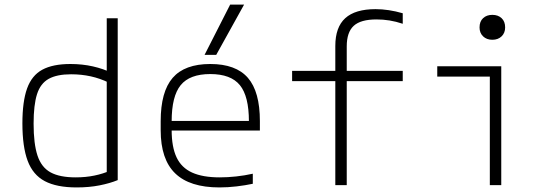

<svg xmlns="http://www.w3.org/2000/svg" viewBox="-20 -810 2440 840"><path d="M315 10Q228 10 176 -17.5Q124 -45 101 -106.5Q78 -168 78 -270Q78 -366 98.5 -423Q119 -480 165 -505Q211 -530 288 -530Q340 -530 386.5 -519.5Q433 -509 471 -490L457 -448Q418 -467 377 -476Q336 -485 291 -485Q229 -485 193 -465Q157 -445 142 -398Q127 -351 127 -269Q127 -181 144 -129.5Q161 -78 201 -56Q241 -34 311 -34Q355 -34 393.5 -42Q432 -50 463 -64L447 -34V-730H495V-22Q461 -8 415.5 1Q370 10 315 10Z M940 10Q810 10 746.5 -51.5Q683 -113 683 -240V-280Q683 -409 735.5 -469.5Q788 -530 900 -530Q1012 -530 1064.5 -469.5Q1117 -409 1117 -280V-239H709V-281H1086L1069 -265V-279Q1069 -389 1029.5 -437.5Q990 -486 900 -486Q810 -486 770.5 -437.5Q731 -389 731 -279V-241Q731 -167 752.5 -121.5Q774 -76 820.5 -55Q867 -34 941 -34Q976 -34 1013 -38Q1050 -42 1086 -50V-6Q1053 1 1015 5.5Q977 10 940 10ZM926 -570H875L987 -790H1048Z M1447 0V-455H1258V-500H1447V-609Q1447 -691 1490.5 -730.5Q1534 -770 1623 -770Q1651 -770 1681 -765.5Q1711 -761 1742 -752V-706Q1712 -716 1684 -720.5Q1656 -725 1627 -725Q1558 -725 1527.5 -697Q1497 -669 1497 -607V-500H1742V-455H1497V0Z M2123 0V-475H1893V-520H2173V0ZM2134 -636Q2109 -636 2093.5 -651Q2078 -666 2078 -690Q2078 -716 2093.5 -730.5Q2109 -745 2134 -745Q2159 -745 2174.5 -730.5Q2190 -716 2190 -690Q2190 -666 2174.5 -651Q2159 -636 2134 -636Z"/></svg>

Font: M PLUS Code Latin Expanded Light
Style: Regular
Weight: 300
Width: 7
Designer: Coji Morishita
Foundry: UNDERFOREST DESIGN
Version: Version 1.002; ttfautohint (v1.8.3)